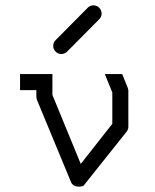

<svg xmlns="http://www.w3.org/2000/svg" viewBox="-20 -747 580 718"><path d="M179 -575Q179 -588 188 -597L308 -718Q317 -727 329 -727Q342 -727 351 -718Q360 -709 360 -696Q360 -684 351 -675L231 -554Q222 -545 209 -545Q197 -545 188 -554Q179 -563 179 -575ZM437 -470 458 -418Q460 -412 460 -407V-273Q460 -263 453 -254L292 -52Q284.5 -49 276 -49Q253.5 -49 246 -65L118 -374Q116 -380 116 -386V-410H55V-470H176V-392L282 -134L400 -284V-401L372 -470Z"/></svg>

Font: IBM 3270
Style: Regular
Weight: 400
Monospace: yes
Version: Version 2.3.1